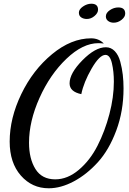

<svg xmlns="http://www.w3.org/2000/svg" viewBox="-20 -925 695 1032"><path d="M32 -164Q32 -290 94.5 -419.5Q157 -549 260 -634Q363 -719 470 -719Q511 -719 538 -691Q522 -693 509 -693Q425 -693 337 -609Q249 -525 192.5 -399Q136 -273 136 -158Q136 -72 170.5 -16.5Q205 39 277 39Q343 39 403.5 -12Q464 -63 504 -141.5Q544 -220 568 -311.5Q592 -403 592 -486Q592 -541 581.5 -585.5Q571 -630 547 -630Q515 -630 472.5 -556.5Q430 -483 417 -419Q354 -432 354 -477Q354 -531 423 -601Q492 -671 549 -671Q577 -671 597 -650Q617 -629 626.5 -593.5Q636 -558 640 -523Q644 -488 644 -450Q644 -328 605 -223.5Q566 -119 506 -53Q446 13 376.5 50Q307 87 242 87Q152 87 92 18.5Q32 -50 32 -164ZM404 -857Q404 -875 426 -890Q448 -905 471 -905Q507 -905 507 -873Q507 -855 488 -839Q469 -823 447 -823Q429 -823 416.5 -831.5Q404 -840 404 -857ZM549 -837Q549 -856 570.5 -870.5Q592 -885 616 -885Q653 -885 653 -852Q653 -834 633.5 -818.5Q614 -803 591 -803Q574 -803 561.5 -812Q549 -821 549 -837Z"/></svg>

Font: TypoPRO Dancing Script
Style: Bold
Weight: 700
Designer: Pablo Impallari
Foundry: Pablo Impallari. www.impallari.com Igino Marini. www.ikern.com
Version: Version 1.002